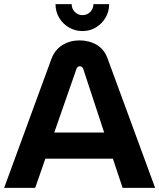

<svg xmlns="http://www.w3.org/2000/svg" viewBox="-20 -907 769 927"><path d="M0 0 228 -622Q245 -667 281.5 -689.5Q318 -712 364 -712Q410 -712 447 -690.5Q484 -669 500 -623L729 0H572L525 -141H199L150 0ZM242 -267H483L382 -574Q378 -587 365 -587Q354 -587 349 -574ZM378 -757Q342 -757 312.5 -774.5Q283 -792 265.5 -821.5Q248 -851 248 -887H326Q326 -865 341 -849.5Q356 -834 378 -834Q401 -834 416 -849.5Q431 -865 431 -887H507Q507 -851 489.5 -821.5Q472 -792 443 -774.5Q414 -757 378 -757Z"/></svg>

Font: MuseoModerno SemiBold
Style: Regular
Weight: 600
Designer: Pablo Cosgaya, Héctor Gatti, Marcela Romero, and the Authors of The MuseoModerno Project.
Foundry: Omnibus-Type Team
Version: Version 1.001